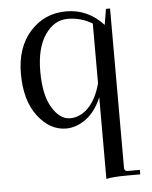

<svg xmlns="http://www.w3.org/2000/svg" viewBox="-50 -486 594 750"><g transform="rotate(-5 247.5 -111.0)"><path d="M116.2 -218.8Q116.2 -126 146.5 -76.2Q176.8 -26.4 216.3 -26.4Q255.9 -26.4 288.1 -58.6Q320.3 -91.3 336.9 -152.8V-387.2Q293 -414.1 240.2 -414.1Q187.5 -414.1 151.9 -362.3Q116.2 -310.5 116.2 -218.8ZM382.8 -377.9 393.1 -439.9H409.2V184.1Q409.2 198.2 422.9 198.2H470.2V215.8H420.9Q360.8 215.8 336.9 222.2V-98.1Q314 -43.9 276.9 -16.1Q239.7 11.7 198.2 12.2Q134.3 12.2 86.9 -49.8Q40 -111.8 40 -215.8Q40 -319.8 96.2 -381.8Q152.3 -443.8 237.3 -443.8Q322.3 -443.8 382.8 -377.9Z"/></g></svg>

Font: Arapey-Regular
Style: Regular
Weight: 400
Designer: Eduardo Rodriguez Tunni
Foundry: Eduardo Rodriguez Tunni
Version: Version 1.002